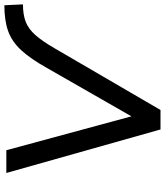

<svg xmlns="http://www.w3.org/2000/svg" viewBox="42 -796 754 878"><g transform="rotate(-90 419.0 -357.0)"><path d="M266 0 67 -705H171L326 -133L547 -519Q589 -594 628 -636.5Q667 -679 715 -696.5Q763 -714 834 -714L838 -629Q791 -629 758.5 -616.5Q726 -604 698 -572.5Q670 -541 637 -484L355 0Z"/></g></svg>

Font: Nunito Sans SemiBold
Style: Italic
Weight: 600
Italic angle: -9°
Designer: Vernon Adams
Foundry: Vernon Adams
Version: Version 3.006; ttfautohint (v1.8.3)